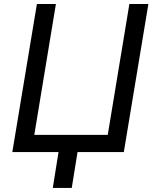

<svg xmlns="http://www.w3.org/2000/svg" viewBox="-20 -747 759 943"><path d="M40.5 0H267.4L239.3 176.1H332.4L360.8 0H588.1L708.8 -727.3H615.4L509.2 -84.5H148.4L254.6 -727.3H161.2Z"/></svg>

Font: Margiela Sans Text
Style: Italic
Weight: 400
Italic angle: -9.39999°
Designer: Stefan Endress, Andreas Faust
Version: Version 1.100;FEAKit 1.0